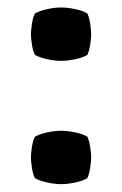

<svg xmlns="http://www.w3.org/2000/svg" viewBox="-20 -470 319 500"><path d="M60.5 -60Q60.5 -69 63 -86.2Q65.5 -103.5 71 -114Q83.5 -121 102.8 -125.2Q122 -129.5 139 -129.5Q156 -129.5 176 -125.2Q196 -121 207.5 -114Q212.5 -103.5 215 -86.2Q217.5 -69 217.5 -60Q217.5 -51 215 -33.8Q212.5 -16.5 207.5 -6Q196 1 176 5.2Q156 9.5 139 9.5Q122 9.5 102.8 5.2Q83.5 1 71 -6Q65.5 -16.5 63 -33.8Q60.5 -51 60.5 -60ZM60.5 -381Q60.5 -390 63 -407.2Q65.5 -424.5 71 -435Q83.5 -442 102.8 -446.2Q122 -450.5 139 -450.5Q156 -450.5 176 -446.2Q196 -442 207.5 -435Q212.5 -424.5 215 -407.2Q217.5 -390 217.5 -381Q217.5 -372 215 -354.8Q212.5 -337.5 207.5 -327Q196 -320 176 -315.8Q156 -311.5 139 -311.5Q122 -311.5 102.8 -315.8Q83.5 -320 71 -327Q65.5 -337.5 63 -354.8Q60.5 -372 60.5 -381Z"/></svg>

Font: Signika Negative Light SemiBold
Style: Regular
Weight: 600
Version: Version 2.001